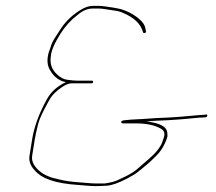

<svg xmlns="http://www.w3.org/2000/svg" viewBox="-20 -641 733 652"><path d="M471.3 -529C474.7 -529.7 476.2 -531.3 475.8 -534L473.7 -544C471.8 -559.8 457.6 -575.8 431.3 -592C423.7 -596.7 415 -601 405.2 -605C395.4 -609 385 -611.8 374 -613.5C363.1 -615.2 352.5 -616.8 342.3 -618.5C332.2 -620.2 323.8 -621 317.1 -621H295.9C282.1 -621 269.2 -616.7 254.8 -608C227.5 -591.6 205.4 -571.1 188.6 -546.5C184.7 -540.8 180.9 -535.2 177.4 -529.5C173.8 -523.8 170.3 -518.3 166.8 -513C160 -502.7 154.9 -491.9 151.6 -480.5C150.1 -475.5 148.4 -470.7 146.3 -466C138.3 -439.5 139.9 -417.8 151 -401C159.4 -386.3 170.5 -375.5 184.4 -368.5C189 -366.2 192.9 -364.7 196.2 -364C199.4 -363.3 201.9 -362.7 203.8 -362C174.9 -348.6 153.5 -329.6 139.8 -305C112.8 -256.7 95.8 -210.3 88.8 -166L80.2 -112C77.5 -94.5 83.2 -78.2 97.5 -63C121.2 -34.8 166.2 -18.2 244.6 -13C255.3 -12.3 265.6 -11.5 275.4 -10.5C285.3 -9.5 295 -9 304.6 -9C314.1 -9 327.1 -9.5 343.6 -10.5C360 -11.6 382.9 -19.7 412.4 -35C420.1 -39 427.5 -43.2 434.4 -47.5C441.3 -51.8 448.4 -57 455.6 -63C462.8 -69 469.5 -74.5 475.7 -79.5C481.9 -84.5 487.7 -89.7 493.2 -95C498.6 -100.3 503.8 -105.3 508.7 -110C525.8 -126.3 538.8 -147.3 547.4 -173C549 -177.7 549.1 -184 547.9 -192C545.8 -208.1 529.1 -219.2 497.6 -225.5C485.9 -227.8 478.8 -229 476.3 -229L510.3 -231C524.6 -231.7 539.1 -232.3 553.8 -233C567.1 -233.7 578.9 -234.5 590.7 -235.5C602.5 -236.5 612.2 -237.3 619.6 -238C627 -238.7 635.8 -239.5 646 -240.5C656.1 -241.5 664.2 -242 670.2 -242L679.4 -243C682.2 -243.7 683.6 -245.5 683.8 -248.5C683.9 -251.5 682.6 -252.7 679.8 -252L670.6 -251C664.6 -251 649.7 -249.8 625.8 -247.5C601.8 -245.1 578.5 -243.3 554 -242C539.3 -241.3 524.8 -240.7 510.5 -240L466.3 -237C432.6 -235.5 410.9 -234 401.2 -232.5C394.8 -231.5 391.6 -229.5 391.5 -226.5C391.4 -223.5 393.9 -222 398.9 -222H441.4C477 -222 505.2 -216.1 526.2 -204.2C537.8 -197.7 541.1 -187.4 536.2 -173.5C534.7 -169.2 533.2 -164.7 531.6 -160C525.6 -142.1 509.9 -122.3 484.7 -100.5L467.3 -85.5C461.5 -80.5 455.2 -75 448.4 -69C437.2 -59.1 423.5 -50.2 407.4 -42.5L380.4 -29.6C370.1 -24.7 355.1 -20.8 335.4 -18H306.6C297.4 -18 287.9 -18.5 278.1 -19.5C268.2 -20.5 258 -21.3 247.2 -22C224.5 -23.4 202 -26.6 181.5 -31.5C173.2 -33.8 164.5 -36 155.5 -38C140.4 -43.3 128.8 -49 120.7 -55C96.6 -73 86.1 -92 89.2 -112L97.8 -166C99.6 -177.7 103.5 -195.5 109.4 -219.6C113.4 -236 126 -263.1 147.2 -301C156.7 -318.1 171.8 -333.2 192.5 -346.5C204.4 -354.2 214.7 -358 223.2 -358H290.5C293.8 -358 295.7 -359.5 296.2 -362.5C296.6 -365.5 295.2 -367 291.9 -367H244.4C234.3 -367 222 -368.1 206.7 -370.3C196 -371.9 185.1 -377.8 174 -388C155.9 -404.5 148.8 -424.9 152.6 -449C153.5 -467.3 164.2 -492.8 184.7 -525.5C201 -551.4 220.1 -572.6 241.8 -589C259.6 -604.3 276.1 -612 294.4 -612H315.7C322.4 -612 330.3 -611.2 339.7 -609.5C349 -607.8 359 -606.3 369.6 -605C380.2 -603.7 389.8 -601 398.3 -597C436.1 -580.9 458.5 -559.2 465.5 -532C465.9 -529.3 467.8 -528.3 471.3 -529Z"/></svg>

Font: Proton
Style: LitExtIt
Weight: 500
Version: Version 1.017